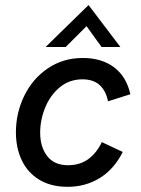

<svg xmlns="http://www.w3.org/2000/svg" viewBox="-20 -731 560 760"><path d="M43 -207Q43 -283.5 75.8 -351.2Q108.5 -419 169 -460.2Q229.5 -501.5 308 -501.5Q382 -501.5 431.2 -464.8Q480.5 -428 496 -358L407.5 -330Q399.5 -371.5 374.5 -394.2Q349.5 -417 306.5 -417Q255 -417 217 -385.8Q179 -354.5 159 -305.5Q139 -256.5 139 -206Q139 -149.5 166.8 -113.2Q194.5 -77 249.5 -77Q296.5 -77 329.8 -101.5Q363 -126 383 -168.5L466 -129.5Q431 -60.5 374.5 -26Q318 8.5 248 8.5Q181.5 8.5 135.2 -19.8Q89 -48 66 -97Q43 -146 43 -207ZM330.5 -711 456.5 -545H382L322.5 -627.5L240 -545H160.5Z"/></svg>

Font: HK Grotesk Medium
Style: Italic
Weight: 500
Italic angle: -8°
Designer: Alfredo Marco Pradil
Foundry: Hanken Design Co.
Version: Version 3.004